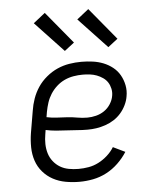

<svg xmlns="http://www.w3.org/2000/svg" viewBox="-54 -807 708 862"><g transform="rotate(-5 300.0 -376.5)"><path d="M270 8Q238 8 207.5 2.5Q177 -3 151 -17Q125 -31 105.5 -53.5Q86 -76 76.5 -104.5Q67 -133 66.5 -164.5Q66 -196 71 -228L88 -328Q92 -355 101.5 -382Q111 -409 127 -433Q143 -457 166.5 -476.5Q190 -496 216 -507.5Q242 -519 269.5 -523.5Q297 -528 324 -528Q350 -528 375.5 -524.5Q401 -521 423.5 -512Q446 -503 465 -488Q484 -473 496 -452Q508 -431 513 -406Q518 -381 513 -355Q510 -336 500.5 -316.5Q491 -297 477 -281Q463 -265 445 -253.5Q427 -242 406.5 -235Q386 -228 366 -225Q346 -222 326 -222Q302 -222 279 -224Q256 -226 232 -227Q208 -228 184.5 -230Q161 -232 138 -237L135 -218Q131 -196 131.5 -174Q132 -152 138 -132Q144 -112 157 -95.5Q170 -79 187.5 -68.5Q205 -58 226.5 -54Q248 -50 270 -50Q293 -50 316 -54Q339 -58 360.5 -69Q382 -80 401 -97Q420 -114 432 -134L486 -108Q469 -81 444.5 -57.5Q420 -34 391 -19Q362 -4 331 2Q300 8 270 8ZM330 -276Q349 -276 369 -281Q389 -286 406 -297.5Q423 -309 434.5 -327Q446 -345 449 -364Q452 -380 448.5 -396Q445 -412 437 -424.5Q429 -437 416 -446Q403 -455 388.5 -460.5Q374 -466 358 -468Q342 -470 325 -470Q305 -470 284 -466.5Q263 -463 243.5 -454Q224 -445 207.5 -430Q191 -415 179.5 -397Q168 -379 161.5 -359Q155 -339 151 -318L147 -294Q170 -289 193 -288Q216 -287 239.5 -285.5Q263 -284 285 -280Q307 -276 330 -276ZM451 -583 323 -719 376 -761 495 -617ZM255 -583 127 -719 180 -761 299 -617Z"/></g></svg>

Font: Iosevka Etoile Light
Style: Italic
Weight: 300
Italic angle: -9°
Designer: Belleve Invis
Foundry: Belleve Invis
Version: Version 22.1.2; ttfautohint (v1.8.4)